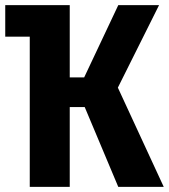

<svg xmlns="http://www.w3.org/2000/svg" viewBox="-20 -731 661 751"><path d="M311.3 -312.3H252.8V0H96.4V-587.7H0.5V-710.8H252.8V-428.2H309.2L442.6 -710.8H602.1L441 -388.2L620.5 0H442.6Z"/></svg>

Font: FiraCode Nerd Font Mono
Style: Bold
Weight: 700
Monospace: yes
Designer: Carrois Corporate, Edenspiekermann AG, Nikita Prokopov
Foundry: Carrois Corporate, Edenspiekermann AG, Nikita Prokopov
Version: Version 6.002;Nerd Fonts 3.3.0